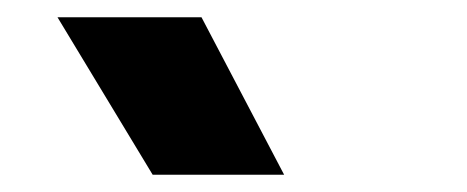

<svg xmlns="http://www.w3.org/2000/svg" viewBox="-20 -787 540 222"><path d="M156.5 -585 46.5 -767H213L308.5 -585Z"/></svg>

Font: Geologica Thin Roman
Style: Bold
Weight: 700
Version: Version 1.010;gftools[0.9.28]